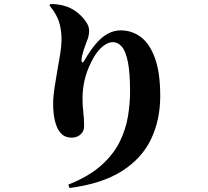

<svg xmlns="http://www.w3.org/2000/svg" viewBox="-20 -854 1040 961"><path d="M322 70Q425 29 486.5 -26Q548 -81 579 -144Q610 -207 620.5 -272Q631 -337 631 -396Q631 -488 620.5 -542Q610 -596 590.5 -619.5Q571 -643 544 -643Q528 -643 509 -632Q490 -621 471.5 -599Q453 -577 436 -542Q413 -496 403 -451Q393 -406 393 -362Q393 -324 397 -292.5Q401 -261 401 -222Q401 -197 383 -181Q365 -165 339 -165Q311 -165 293.5 -179Q276 -193 265 -218Q258 -235 254 -253Q250 -271 248 -291.5Q246 -312 246 -335Q246 -369 252.5 -412.5Q259 -456 267 -501Q275 -546 281.5 -585.5Q288 -625 288 -652Q288 -689 282 -719Q276 -749 262.5 -775Q249 -801 228 -826L231 -833Q249 -835 274 -831Q299 -827 317 -820Q346 -809 370.5 -788.5Q395 -768 410.5 -745Q426 -722 426 -702Q426 -680 420 -662Q414 -644 407 -627Q398 -603 393 -583Q388 -563 388 -555Q388 -542 392.5 -541.5Q397 -541 403 -552Q431 -601 459.5 -634.5Q488 -668 519 -685Q550 -702 584 -702Q640 -702 684.5 -669Q729 -636 755.5 -563.5Q782 -491 782 -373Q782 -254 736 -157.5Q690 -61 590 2.5Q490 66 328 87Z"/></svg>

Font: Noto Serif JP Black
Style: Regular
Weight: 900
Designer: Ryoko NISHIZUKA 西塚涼子 (kana & ideographs); Frank Grießhammer (Latin, Greek & Cyrillic); Wenlong ZHANG 张文龙 (bopomofo); San
Foundry: Adobe
Version: Version 2.003-H1;hotconv 1.1.1;makeotfexe 2.6.0